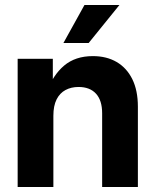

<svg xmlns="http://www.w3.org/2000/svg" viewBox="-20 -752 625 772"><path d="M194.6 -286.5V0H51V-515.6H192.4V-381.4H167.9Q192.5 -449.9 237.8 -488.2Q283.1 -526.4 353.4 -526.4Q408.5 -526.4 449.1 -502.7Q489.7 -478.9 512.1 -433.5Q534.4 -388.1 534.4 -322.9V0H390.7V-296.5Q390.7 -348.4 366 -375.3Q341.3 -402.3 295.8 -402.3Q266.1 -402.3 243.3 -390Q220.4 -377.8 207.5 -352.2Q194.6 -326.6 194.6 -286.5ZM235 -579.1 319.7 -732H460.3L336.5 -579.1Z"/></svg>

Font: Inter Khmer Looped
Style: Regular
Weight: 400
Designer: Rasmus Andersson, Sovichet Tep
Foundry: Anagata Design
Version: Version 1.000